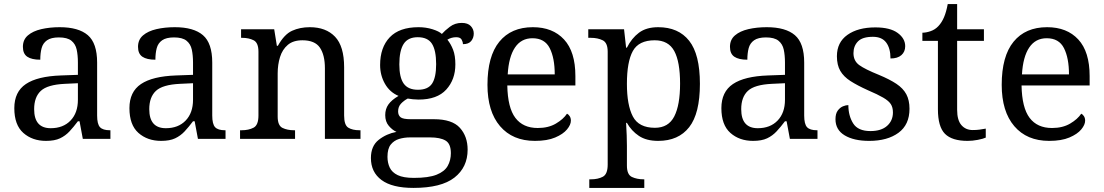

<svg xmlns="http://www.w3.org/2000/svg" viewBox="-20 -679 5399 939"><path d="M205 10Q138 10 94 -29Q50 -68 50 -150Q50 -230 106.5 -268Q163 -306 278 -310L361 -313V-373Q361 -409 355 -436.5Q349 -464 329 -480Q309 -496 268 -496Q230 -496 210 -482Q190 -468 183.5 -443.5Q177 -419 177 -387Q135 -387 113.5 -401.5Q92 -416 92 -450Q92 -485 116.5 -506Q141 -527 182 -536.5Q223 -546 272 -546Q364 -546 409.5 -507Q455 -468 455 -373V-114Q455 -72 469 -57Q483 -42 517 -42H520V0H385L369 -86H361Q340 -58 320 -36.5Q300 -15 273.5 -2.5Q247 10 205 10ZM228 -52Q289 -52 325 -89.5Q361 -127 361 -191V-272L297 -269Q212 -265 179.5 -234.5Q147 -204 147 -145Q147 -52 228 -52Z M768 10Q701 10 657 -29Q613 -68 613 -150Q613 -230 669.5 -268Q726 -306 841 -310L924 -313V-373Q924 -409 918 -436.5Q912 -464 892 -480Q872 -496 831 -496Q793 -496 773 -482Q753 -468 746.5 -443.5Q740 -419 740 -387Q698 -387 676.5 -401.5Q655 -416 655 -450Q655 -485 679.5 -506Q704 -527 745 -536.5Q786 -546 835 -546Q927 -546 972.5 -507Q1018 -468 1018 -373V-114Q1018 -72 1032 -57Q1046 -42 1080 -42H1083V0H948L932 -86H924Q903 -58 883 -36.5Q863 -15 836.5 -2.5Q810 10 768 10ZM791 -52Q852 -52 888 -89.5Q924 -127 924 -191V-272L860 -269Q775 -265 742.5 -234.5Q710 -204 710 -145Q710 -52 791 -52Z M1154 0V-42H1162Q1196 -42 1220 -54.5Q1244 -67 1244 -114V-426Q1244 -470 1220.5 -482Q1197 -494 1164 -494H1159V-536H1321L1334 -455H1339Q1370 -511 1408.5 -528.5Q1447 -546 1495 -546Q1574 -546 1618.5 -499.5Q1663 -453 1663 -350V-114Q1663 -67 1683.5 -54.5Q1704 -42 1738 -42H1743V0H1569V-345Q1569 -410 1544.5 -446Q1520 -482 1459 -482Q1414 -482 1387.5 -459.5Q1361 -437 1349.5 -400Q1338 -363 1338 -320V-109Q1338 -65 1361.5 -53.5Q1385 -42 1418 -42H1423V0Z M2002 240Q1898 240 1846 201.5Q1794 163 1794 94Q1794 35 1832 5Q1870 -25 1919 -34Q1899 -43 1881.5 -63.5Q1864 -84 1864 -116Q1864 -146 1879.5 -168Q1895 -190 1929 -210Q1886 -228 1862.5 -269.5Q1839 -311 1839 -361Q1839 -447 1886 -496.5Q1933 -546 2027 -546Q2063 -546 2095 -536Q2127 -526 2141 -513Q2155 -529 2180 -548Q2205 -567 2238 -567Q2268 -567 2282.5 -551.5Q2297 -536 2297 -515Q2297 -494 2284.5 -478.5Q2272 -463 2244 -463Q2244 -474 2237.5 -485.5Q2231 -497 2211 -497Q2188 -497 2168 -485Q2185 -464 2196 -435.5Q2207 -407 2207 -364Q2207 -290 2162.5 -241Q2118 -192 2027 -192Q2015 -192 1999.5 -193.5Q1984 -195 1974 -197Q1955 -187 1941 -172Q1927 -157 1927 -134Q1927 -116 1938.5 -106Q1950 -96 1989 -96H2102Q2191 -96 2229 -54Q2267 -12 2267 53Q2267 139 2202.5 189.5Q2138 240 2002 240ZM2024 -240Q2073 -240 2093 -270Q2113 -300 2113 -365Q2113 -433 2092.5 -465Q2072 -497 2023 -497Q1975 -497 1954 -464Q1933 -431 1933 -364Q1933 -300 1954.5 -270Q1976 -240 2024 -240ZM2004 191Q2076 191 2115 175.5Q2154 160 2169.5 132.5Q2185 105 2185 70Q2185 24 2159 8.5Q2133 -7 2083 -7H1985Q1957 -7 1932 0.5Q1907 8 1891 28Q1875 48 1875 88Q1875 117 1886 140.5Q1897 164 1925 177.5Q1953 191 2004 191Z M2596 10Q2487 10 2425.5 -62Q2364 -134 2364 -264Q2364 -404 2422 -475Q2480 -546 2586 -546Q2683 -546 2738.5 -486Q2794 -426 2794 -307V-261H2461Q2463 -152 2500.5 -102.5Q2538 -53 2610 -53Q2662 -53 2698.5 -74.5Q2735 -96 2753 -123Q2760 -120 2766 -111Q2772 -102 2772 -89Q2772 -69 2753 -46Q2734 -23 2695 -6.5Q2656 10 2596 10ZM2693 -315Q2693 -395 2668.5 -443.5Q2644 -492 2584 -492Q2529 -492 2498.5 -446.5Q2468 -401 2463 -315Z M2862 240V198H2870Q2904 198 2928 185.5Q2952 173 2952 126V-426Q2952 -470 2927.5 -482Q2903 -494 2870 -494H2857V-536H3032L3042 -446H3046Q3069 -492 3105 -519Q3141 -546 3199 -546Q3298 -546 3350.5 -479.5Q3403 -413 3403 -269Q3403 -124 3350.5 -57Q3298 10 3199 10Q3141 10 3104.5 -14.5Q3068 -39 3046 -78H3042Q3044 -49 3045 -16.5Q3046 16 3046 35V131Q3046 175 3070.5 186.5Q3095 198 3128 198H3131V240ZM3183 -54Q3249 -54 3277.5 -109.5Q3306 -165 3306 -270Q3306 -377 3277.5 -429.5Q3249 -482 3182 -482Q3104 -482 3075 -429.5Q3046 -377 3046 -269Q3046 -165 3075 -109.5Q3104 -54 3183 -54Z M3663 10Q3596 10 3552 -29Q3508 -68 3508 -150Q3508 -230 3564.5 -268Q3621 -306 3736 -310L3819 -313V-373Q3819 -409 3813 -436.5Q3807 -464 3787 -480Q3767 -496 3726 -496Q3688 -496 3668 -482Q3648 -468 3641.5 -443.5Q3635 -419 3635 -387Q3593 -387 3571.5 -401.5Q3550 -416 3550 -450Q3550 -485 3574.5 -506Q3599 -527 3640 -536.5Q3681 -546 3730 -546Q3822 -546 3867.5 -507Q3913 -468 3913 -373V-114Q3913 -72 3927 -57Q3941 -42 3975 -42H3978V0H3843L3827 -86H3819Q3798 -58 3778 -36.5Q3758 -15 3731.5 -2.5Q3705 10 3663 10ZM3686 -52Q3747 -52 3783 -89.5Q3819 -127 3819 -191V-272L3755 -269Q3670 -265 3637.5 -234.5Q3605 -204 3605 -145Q3605 -52 3686 -52Z M4231 10Q4156 10 4111 -17Q4066 -44 4066 -96Q4066 -123 4077 -138Q4088 -153 4102.5 -159Q4117 -165 4129 -165Q4129 -113 4152.5 -75.5Q4176 -38 4237 -38Q4290 -38 4318.5 -63.5Q4347 -89 4347 -129Q4347 -154 4336.5 -170Q4326 -186 4299.5 -201.5Q4273 -217 4224 -238Q4173 -261 4139.5 -282.5Q4106 -304 4089.5 -332.5Q4073 -361 4073 -404Q4073 -472 4124.5 -508.5Q4176 -545 4261 -545Q4333 -545 4370 -518Q4407 -491 4407 -453Q4407 -426 4388.5 -409.5Q4370 -393 4335 -393Q4335 -443 4314 -471Q4293 -499 4249 -499Q4198 -499 4176 -476.5Q4154 -454 4154 -419Q4154 -381 4182.5 -360.5Q4211 -340 4278 -313Q4331 -291 4364 -269Q4397 -247 4412.5 -218Q4428 -189 4428 -147Q4428 -69 4374 -29.5Q4320 10 4231 10Z M4712 10Q4636 10 4601.5 -24.5Q4567 -59 4567 -145V-479H4491V-519Q4509 -519 4531 -526.5Q4553 -534 4569 -551Q4586 -569 4597 -595Q4608 -621 4615 -659H4661V-536H4792V-479H4661V-142Q4661 -91 4682 -67Q4703 -43 4737 -43Q4755 -43 4770 -45Q4785 -47 4801 -50V-6Q4788 0 4762 5Q4736 10 4712 10Z M5111 10Q5002 10 4940.5 -62Q4879 -134 4879 -264Q4879 -404 4937 -475Q4995 -546 5101 -546Q5198 -546 5253.5 -486Q5309 -426 5309 -307V-261H4976Q4978 -152 5015.5 -102.5Q5053 -53 5125 -53Q5177 -53 5213.5 -74.5Q5250 -96 5268 -123Q5275 -120 5281 -111Q5287 -102 5287 -89Q5287 -69 5268 -46Q5249 -23 5210 -6.5Q5171 10 5111 10ZM5208 -315Q5208 -395 5183.5 -443.5Q5159 -492 5099 -492Q5044 -492 5013.5 -446.5Q4983 -401 4978 -315Z"/></svg>

Font: Noto Serif Old Uyghur
Style: Regular
Weight: 400
Designer: Lewis McGuffie
Foundry: Google LLC
Version: Version 1.003; ttfautohint (v1.8.4.7-5d5b)